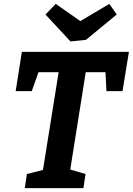

<svg xmlns="http://www.w3.org/2000/svg" viewBox="-20 -972 686 992"><path d="M108 0 119 -73 202 -94 283 -599H179L144 -501H61L93 -704H646L613 -501H530L525 -599H423L343 -96L422 -73L411 0ZM545 -952 583 -897 424 -766 344 -758 215 -897 268 -952 395 -863Z"/></svg>

Font: Bitter
Style: Bold Italic
Weight: 700
Italic angle: -9°
Designer: Sol Matas, and Bitter project Authors
Foundry: Sol Matas
Version: Version 2.001